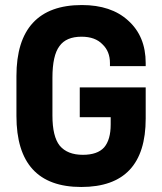

<svg xmlns="http://www.w3.org/2000/svg" viewBox="-20 -725 640 758"><path d="M44.9 -424.8Q44.9 -564.5 109.9 -634.8Q174.8 -705.1 303.2 -705.1Q418.9 -705.1 485.8 -644Q555.2 -582 555.2 -476.1V-463.9H414.1V-476.1Q414.1 -522 384.8 -549.8Q356 -580.1 301.8 -580.1Q241.2 -580.1 214.8 -543Q187 -506.3 187 -418V-269Q187 -186 215.8 -149.9Q246.1 -113.8 307.1 -113.8Q364.7 -113.8 391.1 -143.1Q417 -173.3 417 -233.9V-262.2H294.9V-379.9H555.2V-256.8Q555.2 13.2 300.8 13.2Q44.9 13.2 44.9 -267.1Z"/></svg>

Font: D-DIN-PRO ExtraBold
Style: Bold
Weight: 800
Designer: Charles Nix
Foundry: CyberFei
Version: Version 1.000;hotconv 1.0.109;makeotfexe 2.5.65596